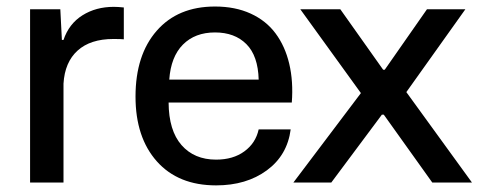

<svg xmlns="http://www.w3.org/2000/svg" viewBox="-20 -557 1460 586"><path d="M71.8 0V-528.8H164.1L168.9 -435.1H173.8Q190.4 -484.4 231.7 -510.3Q272.9 -536.1 327.1 -536.1Q340.3 -536.1 357.9 -534.2V-437Q350.1 -438 326.2 -438Q255.9 -438 216.8 -402.6Q177.7 -367.2 173.8 -301.8V0Z M639.6 8.8Q523.9 8.8 458.7 -64.5Q393.6 -137.7 393.6 -262.2Q393.6 -389.2 458.3 -463.1Q522.9 -537.1 636.2 -537.1Q697.8 -537.1 744.9 -515.6Q792 -494.1 821 -455.1Q850.1 -416 862.8 -362.3Q875.5 -308.6 870.6 -244.1H494.6Q495.1 -158.7 533.9 -114.3Q572.8 -69.8 639.6 -69.8Q691.4 -69.8 725.8 -95Q760.3 -120.1 769.5 -162.1H867.2Q856.9 -83 794.4 -37.1Q731.9 8.8 639.6 8.8ZM496.6 -314H769.5Q767.6 -386.7 731.9 -422.4Q696.3 -458 636.2 -458Q575.2 -458 538.3 -420.9Q501.5 -383.8 496.6 -314Z M875.5 0 1081.5 -272.9 896.5 -528.8H1018.6L1149.4 -344.2H1154.3L1283.2 -528.8H1400.4L1220.2 -275.9L1420.4 0H1299.3L1151.4 -207H1145.5L991.2 0Z"/></svg>

Font: Lumene Sans Medium
Style: Regular
Weight: 500
Designer: Deni Anggara
Version: Version 1.003;Glyphs 3.1.2 (3151)